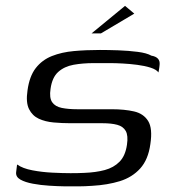

<svg xmlns="http://www.w3.org/2000/svg" viewBox="-20 -636 605 661"><path d="M38.8 -69.7Q58.1 -56 91.4 -49.7Q124.6 -43.3 160.4 -41.6Q196.3 -39.8 222.6 -39.8Q232.9 -39.8 245.8 -40Q258.6 -40.1 269.4 -40.8Q309.7 -42.3 340.7 -50.6Q371.7 -59 391.7 -79.4Q411.7 -99.9 417.1 -137.8Q421.8 -169.3 412.9 -185.1Q404 -200.8 383.7 -206.3Q363.5 -211.8 332.7 -211.8Q317.7 -211.8 301.4 -211.8Q285.1 -211.8 265.6 -211.8Q246.2 -211.8 222 -211.8Q193.5 -211.8 164.6 -214.4Q135.8 -217 113.5 -227.3Q91.3 -237.6 79.9 -260.5Q68.5 -283.4 74.7 -324.7Q81.3 -373.6 103.1 -401.6Q125 -429.7 158.8 -443.1Q192.6 -456.5 234.6 -460.2Q276.5 -464 324 -464Q352.3 -464 387.4 -462.8Q422.5 -461.5 453.8 -457.5Q485.1 -453.6 501.1 -444.4Q517 -441.7 523.9 -433.8Q530.8 -425.9 529.5 -413.6Q529.5 -410.4 528.6 -404.9Q527.7 -399.5 527 -394.3Q526.2 -389.1 525.5 -386.6Q518.3 -396.8 498.2 -403.1Q478.2 -409.5 452.3 -412.8Q426.4 -416.2 402 -417.4Q377.5 -418.7 361.2 -418.7H302.4Q265 -418.7 233.3 -413Q201.5 -407.2 180.5 -388.4Q159.4 -369.5 154 -330.1Q149.3 -299.2 159.6 -284.1Q170 -269.1 192.6 -264.5Q215.2 -259.9 246.7 -259.9Q285.9 -259.9 315.6 -259.9Q345.4 -259.9 365 -259.9Q408.8 -259.9 441.5 -252.4Q474.1 -244.9 490 -219.5Q505.9 -194 497.6 -139.7Q490.4 -86.7 462.7 -56Q434.9 -25.4 392.6 -12.3Q350.3 0.7 297.8 3.7Q272.6 5.5 250 5.6Q227.3 5.7 202.4 5.5Q178.8 5.2 149.5 3.3Q120.2 1.5 93.5 -3.5Q66.8 -8.4 50.4 -17.6Q34 -26.9 35.5 -42.7ZM295.2 -521 410.5 -615.8 442.3 -589.1 327.5 -521Z"/></svg>

Font: Genos Thin
Style: Italic
Weight: 100
Italic angle: -8°
Designer: Robert E. Leuschke
Foundry: Robert E. Leuschke
Version: Version 1.010